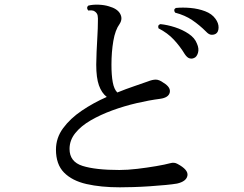

<svg xmlns="http://www.w3.org/2000/svg" viewBox="-20 -793 1040 820"><path d="M492 7Q411 7 349.5 -7Q288 -21 253.5 -56Q219 -91 219 -154Q219 -204 249.5 -245.5Q280 -287 329.5 -320.5Q379 -354 436 -379Q414 -396 402.5 -428.5Q391 -461 391 -517Q391 -538 392.5 -571.5Q394 -605 396 -639.5Q398 -674 398 -697Q399 -716 397 -726.5Q395 -737 385 -744Q380 -748 372 -748.5Q364 -749 357 -748Q347 -760 357 -769Q376 -774 401 -773Q426 -772 445 -766Q481 -756 493 -734.5Q505 -713 491 -691Q472 -665 464 -618Q456 -571 456 -517Q456 -472 461.5 -442Q467 -412 481 -398Q518 -413 552 -424.5Q586 -436 611 -445Q631 -453 645.5 -453Q660 -453 679 -439Q710 -420 705 -398Q700 -376 664 -371Q617 -365 563.5 -352.5Q510 -340 459.5 -321.5Q409 -303 367.5 -279Q326 -255 301.5 -224.5Q277 -194 277 -157Q277 -102 332.5 -84.5Q388 -67 490 -67Q525 -67 567 -72Q609 -77 647 -83.5Q685 -90 707 -96Q724 -101 738 -93Q785 -68 780.5 -43Q776 -18 736 -9Q719 -6 688 -3Q657 0 620 2.5Q583 5 549 6Q515 7 492 7ZM808 -545Q799 -541 789 -544Q779 -547 769 -562Q749 -595 722.5 -623.5Q696 -652 657 -672Q652 -686 665 -690Q695 -687 727.5 -676.5Q760 -666 786 -648.5Q812 -631 821 -607Q831 -585 825.5 -567Q820 -549 808 -545ZM902 -649Q894 -644 883 -644.5Q872 -645 860 -658Q832 -686 801 -707Q770 -728 728 -739Q719 -752 731 -759Q760 -762 793.5 -759Q827 -756 856 -745Q885 -734 900 -713Q914 -694 913.5 -675Q913 -656 902 -649Z"/></svg>

Font: Zen Old Mincho Medium
Style: Regular
Weight: 500
Designer: Yoshimichi Ohira
Foundry: Positype
Version: Version 1.500